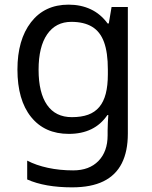

<svg xmlns="http://www.w3.org/2000/svg" viewBox="-20 -566 655 826"><path d="M275 -546Q328 -546 370.5 -526Q413 -506 443 -465H448L460 -536H530V9Q530 85 504 136.5Q478 188 425 214Q372 240 290 240Q232 240 183.5 231.5Q135 223 97 206V125Q135 145 186 156Q237 167 295 167Q364 167 403.5 126.5Q443 86 443 16V-5Q443 -17 444 -39.5Q445 -62 446 -71H442Q414 -30 372.5 -10Q331 10 276 10Q172 10 113.5 -63Q55 -136 55 -267Q55 -395 113.5 -470.5Q172 -546 275 -546ZM287 -472Q220 -472 183 -418.5Q146 -365 146 -266Q146 -167 182.5 -114.5Q219 -62 289 -62Q330 -62 359 -72.5Q388 -83 407 -105.5Q426 -128 435 -163Q444 -198 444 -246V-267Q444 -340 427.5 -385Q411 -430 376 -451Q341 -472 287 -472Z"/></svg>

Font: ukorean05
Style: Book
Weight: 400
Designer: Jelle Bosma - Monotype Design Team
Foundry: Monotype Imaging Inc.
Version: Version 2.003